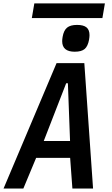

<svg xmlns="http://www.w3.org/2000/svg" viewBox="-28 -1090 648 1110"><path d="M299 -725H459.5L510 0H390.5L377.5 -177.5H181L107 0H-7.5ZM377 -275 364.5 -608.5H354.5L225 -275ZM331.5 -852Q331.5 -862 334 -877Q340.5 -914.5 359.8 -930.2Q379 -946 417.5 -946Q454.5 -946 472 -931.8Q489.5 -917.5 489.5 -887Q489.5 -877 487 -861Q480 -822.5 461.5 -806.8Q443 -791 404 -791Q331.5 -791 331.5 -852ZM170.5 -1070.5H578.5L564 -985.5H156Z"/></svg>

Font: JuliaMono SemiBoldItalic
Style: Regular
Weight: 600
Italic angle: -9°
Monospace: yes
Designer: cormullion
Foundry: corm
Version: Version 0.049; ttfautohint (v1.8.4)